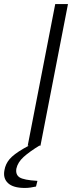

<svg xmlns="http://www.w3.org/2000/svg" viewBox="-86 -720 367 949"><path d="M51 0 187 -700H250L114 0ZM37 209Q-21 209 -46.5 185Q-72 161 -64 121Q-59 91 -39 67Q-19 43 31 14L67 -6L113 -5V-3Q59 30 30.5 56Q2 82 -5 113Q-10 143 10.5 156.5Q31 170 99 174L92 202Q78 205 64.5 207Q51 209 37 209Z"/></svg>

Font: REM ExtraLight
Style: Italic
Weight: 250
Italic angle: -11°
Designer: Octavio Pardo
Foundry: Ashler Design
Version: Version 1.005;gftools[0.9.28]